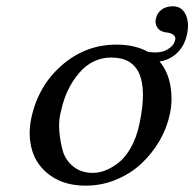

<svg xmlns="http://www.w3.org/2000/svg" viewBox="-20 -581 618 611"><path d="M79.6 -205.1Q101.6 -308.1 177 -373.5Q252.4 -439 350.1 -439Q409.7 -439 450.7 -416Q461.9 -414.1 476.1 -414.1Q484.4 -414.1 495.6 -416.5Q506.8 -418.9 520.5 -428.7Q534.2 -438.5 537.6 -454.1Q539.6 -463.4 532.5 -469.5Q525.4 -475.6 514.2 -477.1Q490.7 -479 481.4 -492.2Q472.2 -505.4 476.1 -522Q480 -540 494.4 -550.5Q508.8 -561 530.3 -561Q558.1 -561 570.6 -535.2Q583 -509.3 575.4 -472.9Q567.9 -436.5 544.7 -413.6Q521.5 -390.6 487.8 -385.3Q515.1 -353 522.7 -305.4Q530.3 -257.8 519.5 -213.9Q510.7 -172.9 488 -133.5Q465.3 -94.2 431.6 -62Q397.9 -29.8 351.3 -10Q304.7 9.8 252.9 9.8Q186.5 9.8 142.1 -21.2Q97.7 -52.2 82.8 -100.6Q67.9 -148.9 79.6 -205.1ZM334.5 -397.9Q273.9 -397.9 231.7 -348.6Q189.5 -299.3 174.3 -228Q166 -199.2 168.7 -164.8Q171.4 -130.4 179.9 -100.6Q188.5 -70.8 213.6 -50.8Q238.8 -30.8 275.4 -30.8Q294.4 -30.8 314.5 -38.3Q334.5 -45.9 356.2 -62.3Q377.9 -78.6 396.2 -110.8Q414.6 -143.1 423.8 -187Q468.3 -397.9 334.5 -397.9Z"/></svg>

Font: Linux Biolinum
Style: Italic
Weight: 400
Italic angle: -12°
Designer: Philipp H. Poll
Foundry: Philipp H. Poll
Version: Version 1.1.3 ; ttfautohint (v0.9)